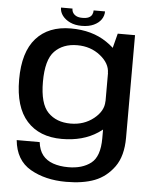

<svg xmlns="http://www.w3.org/2000/svg" viewBox="-61 -755 838 1040"><g transform="rotate(5 358.0 -235.0)"><path d="M337 233.5Q429.5 233.5 492.5 209Q555.5 184.5 598 125.8Q640.5 67 640.5 -33V-590.5H546.5L512.5 -459V-18Q512.5 80.5 465.5 117Q418.5 153.5 342 153.5Q295.5 153.5 259.2 140.8Q223 128 202.2 101.2Q181.5 74.5 176.5 31.5H51.5Q62 140.5 143 187Q224 233.5 337 233.5ZM294 4Q408.5 4 488.2 -48.5Q568 -101 568 -154.5L512 -220Q512 -167 459.5 -125Q407 -83 334 -83Q257 -83 211.2 -129.8Q165.5 -176.5 165.5 -296Q165.5 -415.5 211.2 -462.2Q257 -509 334 -509Q407 -509 459.5 -467.2Q512 -425.5 512 -373L567 -435.5Q567 -488 487 -542.2Q407 -596.5 292 -596.5Q170 -596.5 103 -521.2Q36 -446 36 -296.5Q36 -147 103.8 -71.5Q171.5 4 294 4ZM348 -615.5Q386.5 -615.5 413.2 -628Q440 -640.5 453.8 -660.5Q467.5 -680.5 467.5 -704.5H405.5Q405.5 -692 400.2 -681.5Q395 -671 382.5 -665Q370 -659 348 -659Q328 -659 315.5 -665.2Q303 -671.5 296.8 -681.5Q290.5 -691.5 290.5 -704.5H228Q228 -680.5 243.2 -660.5Q258.5 -640.5 285 -628Q311.5 -615.5 348 -615.5Z"/></g></svg>

Font: Anybody SemiExpanded Medium
Style: Regular
Weight: 500
Width: 6
Version: Version 1.113;gftools[0.9.25]